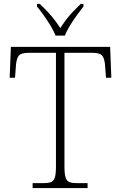

<svg xmlns="http://www.w3.org/2000/svg" viewBox="-20 -951 614 971"><path d="M145 0V-25H201Q226 -25 239 -30.5Q252 -36 257.5 -54Q263 -72 263 -108V-684H125Q85 -684 73.5 -667.5Q62 -651 60 -612L56 -558H29L35 -714H537L543 -558H516L512 -612Q510 -651 498.5 -667.5Q487 -684 447 -684H306V-109Q306 -72 311.5 -54Q317 -36 330 -30.5Q343 -25 368 -25H423V0ZM261 -771Q252 -794 236 -820.5Q220 -847 201.5 -873Q183 -899 167 -918V-931H181Q205 -909 222.5 -890Q240 -871 255 -851.5Q270 -832 285 -809Q300 -832 314.5 -851.5Q329 -871 347 -890Q365 -909 388 -931H402V-918Q387 -899 368 -873Q349 -847 333 -820.5Q317 -794 308 -771Z"/></svg>

Font: Noto Serif Hentaigana ExtraLight
Style: Regular
Weight: 200
Designer: Kazuhiro Yamada
Foundry: nipponia
Version: Version 1.000